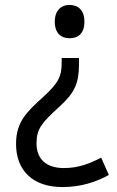

<svg xmlns="http://www.w3.org/2000/svg" viewBox="-20 -566 474 778"><path d="M322 -478C322 -526 296 -546 261 -546C230 -546 202 -526 202 -478C202 -429 230 -411 261 -411C296 -411 322 -429 322 -478ZM300 -331H230V-314C230 -257 218 -231 156 -174C89 -113 45 -73 45 17C45 125 113 192 233 192C309 192 370 171 421 143L390 73C346 95 301 115 239 115C168 115 128 79 128 15C128 -45 150 -69 221 -134C282 -189 300 -229 300 -304Z"/></svg>

Font: Noto Sans Thai
Style: Regular
Weight: 400
Designer: Monotype Design Team
Foundry: Monotype Imaging Inc.
Version: Version 1.901